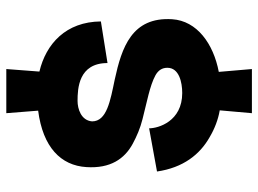

<svg xmlns="http://www.w3.org/2000/svg" viewBox="-125 -586 819 609"><g transform="rotate(-90 284.5 -281.5)"><path d="M370 108 361 3C450 -14 523 -66 528 -145C536 -273 438 -305 337 -327C270 -341 204 -352 204 -399C207 -434 244 -445 269 -445C308 -445 389 -442 389 -350L521 -371C520 -482 450 -545 362 -566L370 -671H230L238 -570C122 -555 64 -498 59 -417C54 -341 85 -296 133 -270C157 -257 183 -246 211 -239C265 -225 317 -216 350 -198C366 -189 374 -177 374 -160C374 -123 328 -113 294 -113C204 -113 182 -189 182 -218L45 -193C57 -110 99 -57 154 -26C181 -10 210 1 239 6L230 108Z"/></g></svg>

Font: OSH Darker Grotesque Black
Style: Regular
Weight: 900
Designer: Gabriel Lam
Foundry: TypeRant
Version: Version 1.000;Glyphs 3.1.1 (3148)